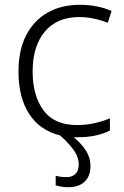

<svg xmlns="http://www.w3.org/2000/svg" viewBox="-20 -562 516 800"><path d="M301 10Q294 10 287 10Q319 36 338 65.5Q357 95 357 129Q357 172 332.5 195Q308 218 266 218Q251 218 237 216Q223 214 212 210V170Q230 176 258 176Q281 176 294.5 162.5Q308 149 308 123Q308 91 285 60.5Q262 30 230 2Q147 -18 102 -86.5Q57 -155 57 -263Q57 -353 89 -415Q121 -477 178.5 -509.5Q236 -542 313 -542Q351 -542 385 -535Q419 -528 445 -516L429 -467Q402 -478 371 -484.5Q340 -491 312 -491Q217 -491 166.5 -430Q116 -369 116 -264Q116 -164 161 -102.5Q206 -41 301 -41Q340 -41 375 -49Q410 -57 438 -69V-18Q412 -5 378.5 2.5Q345 10 301 10Z"/></svg>

Font: RS Noto Sans Light
Style: Regular
Weight: 300
Designer: Monotype Design Team
Foundry: Monotype Imaging Inc.
Version: Version 3.10